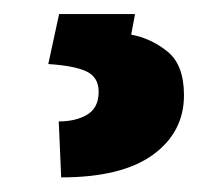

<svg xmlns="http://www.w3.org/2000/svg" viewBox="-20 -23 309 268"><path d="M62.5 -3.4H168.5L163.1 25.4Q190.4 30.3 213.6 48.8Q236.8 67.4 236.8 109.9Q236.8 161.6 193.4 193.1Q149.9 224.6 65.4 224.6L62 146.5Q85.9 146.5 101.8 137Q117.7 127.4 117.7 105Q117.7 85 101.1 76.9Q84.5 68.8 47.4 66.4Z"/></svg>

Font: Vazirmatn RD UI
Style: Bold
Weight: 700
Designer: Saber Rastikerdar
Foundry: Saber Rastikerdar
Version: Version 33.003